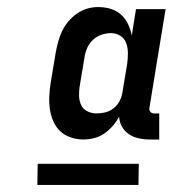

<svg xmlns="http://www.w3.org/2000/svg" viewBox="-20 -713 540 545"><path d="M217 -317Q198 -317 180.5 -323Q163 -329 150.5 -341Q138 -353 131 -369.5Q124 -386 121.5 -404Q119 -422 120 -441Q121 -460 124 -479L138 -563Q141 -579 145 -594Q149 -609 156 -624Q163 -639 174 -652Q185 -665 198.5 -674.5Q212 -684 227.5 -688.5Q243 -693 258 -693Q277 -693 294 -688Q311 -683 323.5 -671.5Q336 -660 343.5 -644.5Q351 -629 354 -612L366 -687H450L404 -406Q403 -400 407 -395.5Q411 -391 417 -391H432V-317H405Q389 -317 373.5 -320.5Q358 -324 346 -332Q334 -340 326.5 -353Q319 -366 318 -382Q311 -368 300 -355.5Q289 -343 276 -334Q263 -325 247.5 -321Q232 -317 217 -317ZM254 -391Q266 -391 278.5 -394Q291 -397 301.5 -405Q312 -413 318.5 -424.5Q325 -436 327 -448L341 -532Q343 -547 343 -562Q343 -577 338.5 -590Q334 -603 322 -611Q310 -619 295 -619Q282 -619 268.5 -614.5Q255 -610 244.5 -600.5Q234 -591 228 -578Q222 -565 220 -551L206 -467Q204 -454 204.5 -440Q205 -426 210.5 -414.5Q216 -403 228 -397Q240 -391 254 -391ZM86 -188 87 -248H374L373 -188Z"/></svg>

Font: Iosevka Semibold
Style: Italic
Weight: 600
Italic angle: -9°
Monospace: yes
Designer: Belleve Invis
Foundry: Belleve Invis
Version: Version 32.5.0; ttfautohint (v1.8.4)